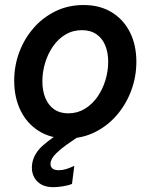

<svg xmlns="http://www.w3.org/2000/svg" viewBox="-20 -549 604 772"><path d="M249.5 7.8Q184.1 7.8 136.2 -22.2Q88.4 -52.2 62.7 -104.7Q37.1 -157.2 37.1 -224.6Q37.1 -284.7 57.6 -339.4Q78.1 -394 115.5 -436.8Q152.8 -479.5 203.9 -504.2Q254.9 -528.8 315.9 -528.8Q381.8 -528.8 429.4 -499.5Q477.1 -470.2 502.7 -418.9Q528.3 -367.7 528.3 -300.8Q528.3 -240.7 507.8 -185.3Q487.3 -129.9 450 -86.4Q412.6 -43 361.6 -17.6Q310.5 7.8 249.5 7.8ZM254.4 -93.3Q291 -93.3 320.8 -111.3Q350.6 -129.4 371.6 -159.4Q392.6 -189.5 403.8 -226.3Q415 -263.2 415 -300.3Q415 -338.4 402.8 -367.2Q390.6 -396 367.2 -411.9Q343.8 -427.7 309.6 -427.7Q272.5 -427.7 242.9 -409.9Q213.4 -392.1 192.9 -362.3Q172.4 -332.5 161.4 -296.1Q150.4 -259.8 150.4 -222.2Q150.4 -184.1 162.4 -155Q174.3 -126 197.5 -109.6Q220.7 -93.3 254.4 -93.3ZM194.8 203.6Q147.9 203.6 125 175Q102.1 146.5 110.4 103.5Q118.7 65.9 152.3 36.1Q186 6.3 235.8 -23.4L295.9 0Q271.5 16.1 247.1 33.4Q222.7 50.8 205.1 68.4Q187.5 85.9 183.6 103.5Q181.2 118.2 189 126.7Q196.8 135.3 215.3 135.3Q233.9 135.3 251.7 128.9Q269.5 122.6 278.8 117.7L269.5 190.4Q254.9 196.8 232.4 200.2Q210 203.6 194.8 203.6Z"/></svg>

Font: Reddit Sans SemiBold
Style: Italic
Weight: 600
Italic angle: -11.25°
Designer: Stephen Hutchings
Version: Version 1.013